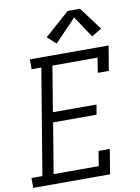

<svg xmlns="http://www.w3.org/2000/svg" viewBox="-108 -1041 811 1110"><g transform="rotate(-10 297.5 -486.5)"><path d="M-5 0V-58H59L162 -677H105V-735H567L543 -590H478L492 -677H227L183 -411H439L429 -353H174L125 -58H390L404 -145H470L446 0ZM273 -798 223 -844 369 -973H441L541 -839L483 -803L399 -929Z"/></g></svg>

Font: Iosevka Etoile Light Oblique
Style: Regular
Weight: 300
Italic angle: -9°
Designer: Belleve Invis
Foundry: Belleve Invis
Version: Version 15.5.2; ttfautohint (v1.8.4)